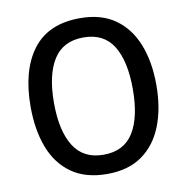

<svg xmlns="http://www.w3.org/2000/svg" viewBox="-82 -804 867 892"><g transform="rotate(-10 352.0 -357.5)"><path d="M649 -358Q649 -249 616.5 -166Q584 -83 518.5 -36.5Q453 10 353 10Q251 10 185 -37Q119 -84 87.5 -167Q56 -250 56 -359Q56 -530 129.5 -627.5Q203 -725 353 -725Q453 -725 518.5 -678.5Q584 -632 616.5 -549.5Q649 -467 649 -358ZM166 -358Q166 -226 211.5 -153.5Q257 -81 352 -81Q448 -81 493 -153Q538 -225 538 -358Q538 -490 493.5 -562Q449 -634 353 -634Q257 -634 211.5 -562Q166 -490 166 -358Z"/></g></svg>

Font: Noto Sans Sinhala SemiCondensed Medium
Style: Regular
Weight: 500
Width: 4
Designer: Jelle Bosma - Monotype Design Team
Foundry: Monotype Imaging Inc.
Version: Version 2.006; ttfautohint (v1.8.4.7-5d5b)